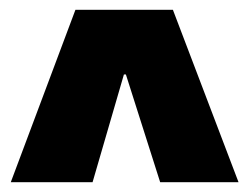

<svg xmlns="http://www.w3.org/2000/svg" viewBox="-20 -676 509 392"><path d="M2 -304 134 -656H333L467 -304H307L237 -524H233L169 -304Z"/></svg>

Font: Bricolage Grotesque 96pt ExtraBold SemiCondensed
Style: Regular
Weight: 800
Width: 4
Version: Version 1.001;gftools[0.9.33.dev8+g029e19f]